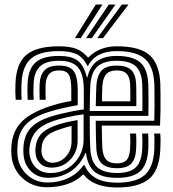

<svg xmlns="http://www.w3.org/2000/svg" viewBox="-20 -812 756 841"><path d="M492.8 -75.2Q447.2 -75.2 425.9 -95.6Q404.5 -116 401.8 -163.2Q400.8 -183 400.1 -216.5Q399.5 -250 399.2 -283.2H655.8Q656.8 -310.8 656.9 -345.4Q657 -380 656.6 -408.4Q656.2 -436.8 656 -445.5Q652.2 -522 613.9 -555.1Q575.5 -588.2 491.2 -588.2Q446.5 -588.2 415.4 -572.9Q384.2 -557.5 365.5 -523.8H362.5Q343 -562.8 313.9 -575.5Q284.8 -588.2 238.2 -588.2Q153.5 -588.2 115.4 -554.9Q77.2 -521.5 74.2 -445.5Q73.8 -429.2 73.6 -411.1Q73.5 -393 75 -374.8H48.8Q47.2 -394.8 47.1 -410.5Q47 -426.2 47.8 -446.8Q51.2 -534.8 95.9 -572Q140.5 -609.2 238.2 -609.2Q286.2 -609.2 314.8 -597.9Q343.2 -586.5 365 -560.5H367Q415.8 -609.2 491.2 -609.2Q593.2 -609.2 635.9 -569.9Q678.5 -530.5 682.2 -446.8Q682.8 -432 683.1 -398.5Q683.5 -365 683 -327.1Q682.5 -289.2 681 -261.8H425.8Q426.5 -201.5 428.2 -165.8Q430.2 -130.5 444.4 -113.5Q458.5 -96.5 492.8 -96.5Q522 -96.5 535.2 -111.9Q548.5 -127.2 550 -163Q551 -179.8 550.9 -193.9Q550.8 -208 549.8 -227.2H576.2Q577.2 -210.2 577.2 -194.4Q577.2 -178.5 576.5 -161.5Q574.2 -115.2 554.9 -95.2Q535.5 -75.2 492.8 -75.2ZM492.8 -33Q427.2 -33 395.8 -58.4Q364.2 -83.8 356.8 -141.8H354.2Q331.8 -89 288.4 -60.9Q245 -32.8 191.5 -33.2Q145.5 -33.2 116.2 -61.5Q87 -89.8 83 -134.8Q81.5 -152.5 82.8 -170.8Q87.5 -223.5 115.9 -252.9Q144.2 -282.2 199.5 -300.5Q217 -306.2 242.9 -312.6Q268.8 -319 296.5 -324.5Q324.2 -330 347 -332.8V-418.2Q347 -484.5 323.1 -515.1Q299.2 -545.8 238.2 -545.8Q182.8 -545.8 156 -521.8Q129.2 -497.8 127.2 -444.2Q126.5 -429.8 126.4 -411.9Q126.2 -394 127.5 -374.8H101.2Q100 -394.5 100 -412.4Q100 -430.2 100.8 -444.8Q103.2 -509.8 135.8 -538.4Q168.2 -567 238.2 -567Q292 -567 319.2 -547.4Q346.5 -527.8 360.8 -473.2H362.8Q374.5 -523.2 406.6 -545.1Q438.8 -567 491.2 -567Q561.2 -567 593.9 -538.9Q626.5 -510.8 629.5 -444.2Q629.8 -436.5 630.1 -413.5Q630.5 -390.5 630.5 -361Q630.5 -331.5 629.8 -304.5H373Q372.8 -265.5 373.4 -226.5Q374 -187.5 375.5 -160.8Q378.8 -103.5 406.6 -78.9Q434.5 -54.2 492.8 -54.2Q549 -54.2 574.8 -78.9Q600.5 -103.5 603 -160.8Q603.8 -175.5 603.8 -193Q603.8 -210.5 602.8 -227.2H629Q630 -213 630.1 -194.5Q630.2 -176 629.5 -159.2Q626.2 -91.5 594.4 -62.2Q562.5 -33 492.8 -33ZM373 -325.8H603.5Q604 -349.2 604 -374.1Q604 -399 603.6 -418.2Q603.2 -437.5 603 -443.5Q600.2 -499.2 573.8 -522.5Q547.2 -545.8 491.2 -545.8Q436.2 -545.8 407.9 -521.5Q379.5 -497.2 375.5 -437Q374.2 -416.8 373.8 -387.6Q373.2 -358.5 373 -325.8ZM184 8.2Q143.2 8.2 109.6 -9.6Q76 -27.5 54.9 -58.9Q33.8 -90.2 30.2 -130.5Q28.5 -153.8 30.2 -175.2Q35.8 -236.2 71.1 -274.8Q106.5 -313.2 182 -341Q208.5 -350.5 233.2 -357.1Q258 -363.8 292.2 -369.8V-418.5Q292.2 -464 282.2 -483.8Q272.2 -503.5 238.2 -503.5Q208.5 -503.5 194.8 -487Q181 -470.5 179.8 -441Q179.5 -433.8 179.4 -414.2Q179.2 -394.8 180 -374.8H153.8Q152.8 -397 152.9 -414.4Q153 -431.8 153.5 -443.5Q155.2 -482.2 174.4 -503.5Q193.5 -524.8 238.2 -524.8Q286.5 -524.8 303.5 -499.4Q320.5 -474 320.5 -418.8V-351.5Q287.8 -345.8 253.5 -337.9Q219.2 -330 191 -321Q122.8 -298.8 91.4 -264.5Q60 -230.2 56.5 -173Q55.8 -163.8 55.8 -152.8Q55.8 -141.8 56.5 -132.8Q61 -81.8 98.1 -47.1Q135.2 -12.5 188.8 -12.5Q238.2 -12.5 279.8 -32.5Q321.2 -52.5 345.2 -87.8H350.8Q381.8 -11.8 492.8 -11.8Q575.2 -11.8 613.8 -45.2Q652.2 -78.8 656 -158Q656.5 -172.2 656.6 -192.1Q656.8 -212 655.2 -227.2H681.8Q683.2 -213.5 683.2 -192.8Q683.2 -172 682.2 -157Q678 -66.2 633.1 -28.5Q588.2 9.2 492.8 9.2Q389.5 9.2 345.8 -47.8H343.8Q318 -20.5 276.2 -6.1Q234.5 8.2 184 8.2ZM577.2 -347H399.5Q400 -365.8 400.6 -393.9Q401.2 -422 402 -434.8Q404.8 -480 424.4 -502.4Q444 -524.8 491.2 -524.8Q534.8 -524.8 554.8 -505.5Q574.8 -486.2 576.5 -441.8Q576.8 -433 577.1 -408.6Q577.5 -384.2 577.2 -347ZM426.5 -368.2H550.8Q551 -391 550.8 -411.8Q550.5 -432.5 550 -441.5Q548.5 -474.5 534.9 -489Q521.2 -503.5 491.2 -503.5Q460.2 -503.5 445.4 -487.1Q430.5 -470.8 428.2 -432.8Q427.8 -420.8 427.2 -403.4Q426.8 -386 426.5 -368.2ZM201 -54.2Q244.2 -54.2 277 -74.9Q309.8 -95.5 328 -128.6Q346.2 -161.8 346.2 -199V-311.2Q313.5 -307.2 273.6 -298.4Q233.8 -289.5 208.2 -280.2Q161.2 -262.8 138 -236.4Q114.8 -210 109 -165.5Q107.5 -151 109.2 -137Q114.5 -99.5 138.4 -76.9Q162.2 -54.2 201 -54.2ZM205.8 -77.8Q174.8 -77.8 156.5 -95.4Q138.2 -113 135.8 -139.2Q134.2 -153 135.5 -165Q139.2 -200.8 158.2 -222.9Q177.2 -245 216.8 -260Q242.5 -269.5 266.5 -275.4Q290.5 -281.2 320 -286V-196.8Q320 -146.2 287.2 -112Q254.5 -77.8 205.8 -77.8ZM209.5 -99.2Q243.2 -99.2 268.4 -125.9Q293.5 -152.5 293.5 -194.2V-260.2Q260.8 -253 225 -239.5Q193.5 -227.2 178.8 -209.8Q164 -192.2 162 -163.5Q161.2 -155.8 161.5 -150.8Q161.8 -145.8 162.2 -141.2Q164 -125.5 176.2 -112.4Q188.5 -99.2 209.5 -99.2ZM308.2 -645 399.5 -792H428.8L333.5 -645ZM406 -645 513.5 -792H542.8L431.2 -645ZM357.2 -645 456.5 -792H485.8L382.2 -645Z"/></svg>

Font: Big Shoulders Inline Text ExtraBold
Style: Regular
Weight: 800
Designer: Patric King
Foundry: XO Type Co
Version: Version 1.000